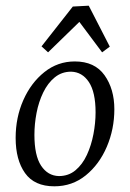

<svg xmlns="http://www.w3.org/2000/svg" viewBox="-20 -642 456 675"><path d="M171 13Q101 13 68 -33.5Q35 -80 35 -157Q35 -229 62 -290Q89 -351 136 -388.5Q183 -426 243 -426Q313 -426 347.5 -377.5Q382 -329 382 -258Q382 -188 355.5 -126Q329 -64 281.5 -25.5Q234 13 171 13ZM187 -23Q221 -23 245.5 -43.5Q270 -64 285.5 -97.5Q301 -131 308.5 -170.5Q316 -210 316 -247Q316 -318 292.5 -353.5Q269 -389 230 -390Q197 -390 172.5 -370Q148 -350 132 -317Q116 -284 108.5 -245Q101 -206 101 -168Q101 -95 124.5 -59.5Q148 -24 187 -23ZM126 -479 236 -619 292 -622 366 -478 339 -458 259 -565 149 -458Z"/></svg>

Font: Yrsa Light
Style: Italic
Weight: 300
Italic angle: -7.10001°
Designer: Anna Giedrys (Yrsa+Rasa design), David Brezina (Yrsa art-direction, Rasa art-direction, design)
Foundry: Rosetta Type Foundry
Version: Version 2.004